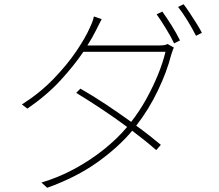

<svg xmlns="http://www.w3.org/2000/svg" viewBox="-20 -846 1040 912"><path d="M751 -791Q770 -765 794.5 -726Q819 -687 835 -654L807 -640Q793 -670 768.5 -710Q744 -750 724 -778ZM852 -826Q866 -808 882 -783.5Q898 -759 913.5 -734.5Q929 -710 939 -690L911 -676Q894 -710 871 -747.5Q848 -785 826 -813ZM463 -755Q456 -742 448.5 -727Q441 -712 435 -700Q427 -684 417 -666.5Q407 -649 395 -630H732Q749 -630 759 -631.5Q769 -633 776 -637L806 -620Q802 -613 798.5 -601.5Q795 -590 793 -585Q773 -506 730 -416Q687 -326 627 -249Q659 -226 688.5 -203Q718 -180 744 -158L722 -133Q697 -155 668.5 -178Q640 -201 608 -225Q543 -147 443 -75.5Q343 -4 204 46L177 21Q258 -3 333 -43.5Q408 -84 472.5 -135.5Q537 -187 584 -243Q526 -286 463.5 -327.5Q401 -369 342 -405L362 -425Q423 -390 484 -349.5Q545 -309 603 -267Q643 -318 675 -376Q707 -434 730.5 -491.5Q754 -549 766 -600H376Q333 -536 268 -465Q203 -394 110 -330L84 -350Q168 -403 233 -470Q298 -537 342 -602Q386 -667 407 -715Q411 -723 417.5 -739Q424 -755 426 -768Z"/></svg>

Font: Source Han Sans SC ExtraLight
Style: Regular
Weight: 250
Designer: Ryoko NISHIZUKA 西塚涼子 (kana, bopomofo & ideographs); Paul D. Hunt (Latin, Greek & Cyrillic); Sandoll Communications 산돌커뮤니
Foundry: Adobe
Version: Version 2.004;hotconv 1.0.118;makeotfexe 2.5.65603